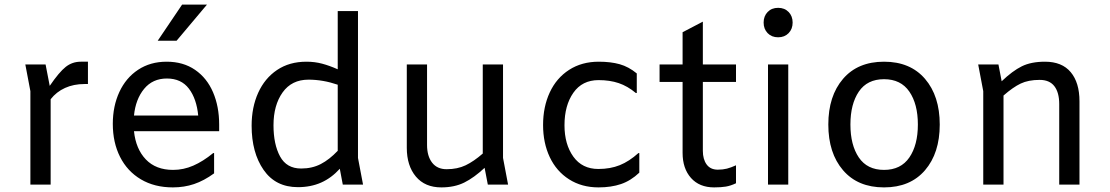

<svg xmlns="http://www.w3.org/2000/svg" viewBox="-20 -802 4820 834"><path d="M362 -534V-437H347Q300 -437 262.5 -420Q225 -403 200 -371V0H112V-406L90 -522H178L196 -429Q237 -489 265.5 -511.5Q294 -534 331 -534Z M932 -232H562Q570 -155 613.5 -109.5Q657 -64 732 -64Q777 -64 819.5 -82.5Q862 -101 906 -137H910V-49Q866 -17 823 -2.5Q780 12 731 12Q651 12 592 -23Q533 -58 501.5 -120.5Q470 -183 470 -264Q470 -341 498.5 -402.5Q527 -464 580 -499Q633 -534 704 -534Q776 -534 827.5 -498.5Q879 -463 905.5 -401Q932 -339 932 -261ZM562 -300H841Q834 -373 800.5 -417Q767 -461 705 -461Q643 -461 606 -416Q569 -371 562 -300ZM771 -782H879L747 -625H665Z M1469 0 1456 -69Q1420 -29 1375 -9Q1330 11 1274 11Q1177 11 1125 -64Q1073 -139 1073 -256Q1073 -336 1101.5 -399Q1130 -462 1183.5 -498Q1237 -534 1311 -534Q1347 -534 1379 -525.5Q1411 -517 1447 -501V-754H1535V-116L1557 0ZM1447 -147V-434Q1383 -456 1320 -456Q1247 -456 1207.5 -400.5Q1168 -345 1168 -258Q1168 -175 1196.5 -122.5Q1225 -70 1288 -70Q1336 -70 1373.5 -89.5Q1411 -109 1447 -147Z M2099 0 2085 -73Q2039 -30 1996.5 -9Q1954 12 1897 12Q1826 12 1786.5 -35Q1747 -82 1747 -160V-522H1835V-172Q1835 -124 1857 -95.5Q1879 -67 1920 -67Q1967 -67 2002.5 -84Q2038 -101 2077 -135V-522H2165V-116L2187 0Z M2339 -259Q2339 -338 2368 -400.5Q2397 -463 2452 -498.5Q2507 -534 2581 -534Q2633 -534 2672 -523Q2711 -512 2746 -483V-398H2742Q2706 -428 2667.5 -441Q2629 -454 2580 -454Q2509 -454 2470.5 -399Q2432 -344 2432 -258Q2432 -175 2470.5 -121.5Q2509 -68 2579 -68Q2631 -68 2672 -84.5Q2713 -101 2753 -137H2757V-52Q2720 -17 2677.5 -2.5Q2635 12 2580 12Q2507 12 2452 -23Q2397 -58 2368 -119.5Q2339 -181 2339 -259Z M3033 -522H3177V-446H3033V-147Q3033 -110 3049.5 -87.5Q3066 -65 3098 -65Q3120 -65 3137.5 -69.5Q3155 -74 3177 -84V-6Q3154 5 3133 8.5Q3112 12 3082 12Q3018 12 2981.5 -29Q2945 -70 2945 -138V-446H2845V-522H2945V-662L3033 -708Z M3297 -704Q3297 -732 3314.5 -750Q3332 -768 3360 -768Q3388 -768 3405.5 -750Q3423 -732 3423 -704Q3423 -676 3405.5 -658Q3388 -640 3360 -640Q3332 -640 3314.5 -658Q3297 -676 3297 -704ZM3404 -522V0H3316V-522Z M3578 -261Q3578 -385 3642 -459.5Q3706 -534 3820 -534Q3934 -534 3998 -459.5Q4062 -385 4062 -261Q4062 -137 3998 -62.5Q3934 12 3820 12Q3706 12 3642 -62.5Q3578 -137 3578 -261ZM3967 -261Q3967 -350 3930 -404Q3893 -458 3820 -458Q3747 -458 3710.5 -404Q3674 -350 3674 -261Q3674 -172 3710.5 -118Q3747 -64 3820 -64Q3893 -64 3930 -118Q3967 -172 3967 -261Z M4669 -362V0H4581V-350Q4581 -400 4560 -427.5Q4539 -455 4496 -455Q4447 -455 4413.5 -439Q4380 -423 4339 -387V0H4251V-406L4229 -522H4317L4331 -449Q4378 -494 4418.5 -514Q4459 -534 4519 -534Q4593 -534 4631 -488.5Q4669 -443 4669 -362Z"/></svg>

Font: Amiko
Style: Regular
Weight: 400
Designer: Pablo Impallari, Rodrigo Fuenzalida, Andres Torresi
Foundry: Impallari Type
Version: Version 1.001; ttfautohint (v1.3)